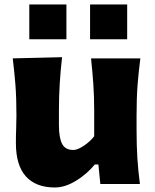

<svg xmlns="http://www.w3.org/2000/svg" viewBox="-20 -831 700 867"><path d="M227.5 15.6Q142.1 15.6 96.9 -34.4Q51.8 -84.5 51.8 -185.1Q51.8 -222.7 53 -250.7Q54.2 -278.8 54.2 -309.6Q54.2 -390.1 49.6 -448.5Q44.9 -506.8 37.6 -567.4L260.3 -572.8Q253.4 -512.7 249.8 -454.6Q246.1 -396.5 246.1 -334V-266.1Q246.1 -209.5 260.3 -181.6Q274.4 -153.8 311.5 -153.8Q329.6 -153.8 358.2 -172.6Q386.7 -191.4 405.3 -215.8V-334Q405.3 -396.5 401.4 -451.7Q397.5 -506.8 391.1 -567.4H613.8Q606 -506.8 601.3 -448.5Q596.7 -390.1 596.7 -309.6V-244.6Q596.7 -173.8 600.3 -116.9Q604 -60.1 611.8 0H433.1L424.3 -88.4H408.2Q373 -45.4 323.5 -14.9Q273.9 15.6 227.5 15.6ZM386.7 -810.9H554.3V-653.6H386.7ZM112.3 -810.9H279.9V-653.6H112.3Z"/></svg>

Font: Pinar-DS3-FD ExtraBold
Style: Regular
Weight: 800
Designer: Amin Abedi
Version: Version 3.000